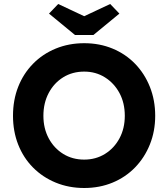

<svg xmlns="http://www.w3.org/2000/svg" viewBox="-20 -930 841 960"><path d="M401 10Q324 10 258.5 -17Q193 -44 145 -92.5Q97 -141 71 -207Q45 -273 45 -351Q45 -430 71 -496Q97 -562 145 -611Q193 -660 258.5 -687Q324 -714 401 -714Q478 -714 543 -687Q608 -660 655.5 -611Q703 -562 729.5 -495.5Q756 -429 756 -351Q756 -274 729.5 -208Q703 -142 655.5 -93Q608 -44 543 -17Q478 10 401 10ZM401 -132Q459 -132 505 -160.5Q551 -189 577.5 -238.5Q604 -288 604 -351Q604 -415 577.5 -464.5Q551 -514 505 -543Q459 -572 401 -572Q342 -572 296 -543.5Q250 -515 223.5 -465Q197 -415 197 -351Q197 -288 223.5 -238.5Q250 -189 296 -160.5Q342 -132 401 -132ZM355 -755 225 -862 271 -910 401 -849 531 -910 577 -862 447 -755Z"/></svg>

Font: Readex Pro SemiBold
Style: Regular
Weight: 600
Designer: Bonnie Shaver-Troup, Thomas Jockin
Foundry: Lexend
Version: Version 1.204; ttfautohint (v1.8.4.7-5d5b)